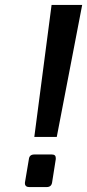

<svg xmlns="http://www.w3.org/2000/svg" viewBox="-20 -757 353 778"><path d="M189 -737H313L210 -202H119ZM81 -14V-17L97 -112Q99 -131 119 -131H190Q206 -131 206 -117V-112L191 -17Q188 1 169 1H98Q90 1 85.5 -3Q81 -7 81 -14Z"/></svg>

Font: Exo SemiBold
Style: Italic
Weight: 600
Italic angle: -9°
Designer: Natanael Gama
Foundry: Natanael Gama
Version: Version 1.500; ttfautohint (v1.6)